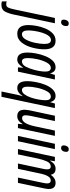

<svg xmlns="http://www.w3.org/2000/svg" viewBox="737 -1642 1017 2786"><g transform="rotate(90 1246.0 -248.5)"><path d="M231 -700Q231 -737 194 -737Q166 -737 151.5 -714Q137 -691 137 -665Q137 -626 175 -626Q201 -626 216 -647.5Q231 -669 231 -700ZM66 50 190 -536H113L-9 44Q-24 117 -38.5 143.5Q-53 170 -85 170Q-112 170 -127 163V233Q-106 240 -77 240Q-7 240 21 187Q49 134 66 50Z M568 -383Q568 -546 444 -546Q381 -546 337.5 -504.5Q294 -463 267 -399.5Q240 -336 228 -269Q216 -202 216 -151Q216 10 342 10Q420 10 470 -54Q520 -118 544 -209.5Q568 -301 568 -383ZM294 -150Q294 -189 302.5 -244.5Q311 -300 328 -354Q345 -408 371.5 -443.5Q398 -479 434 -479Q490 -479 490 -385Q490 -324 473.5 -247Q457 -170 426 -114Q395 -58 350 -58Q294 -58 294 -150Z M695 -144Q695 -205 712 -283Q729 -361 761 -419Q793 -477 837 -477Q891 -477 891 -399Q891 -332 867 -240Q850 -173 821 -115.5Q792 -58 743 -58Q695 -58 695 -144ZM834 -76H836L830 0H892L1006 -536H940L918 -468H916Q897 -546 828 -546Q773 -546 733 -504Q693 -462 667 -397.5Q641 -333 628 -263.5Q615 -194 615 -138Q615 10 717 10Q752 10 780.5 -13Q809 -36 834 -76Z M1257 239 1421 -536H1355L1335 -468H1333Q1315 -546 1245 -546Q1190 -546 1149 -503Q1108 -460 1082 -394.5Q1056 -329 1043 -259Q1030 -189 1030 -135Q1030 10 1130 10Q1197 10 1247 -70H1249Q1243 -48 1237.5 -28Q1232 -8 1229 6L1180 239ZM1110 -143Q1110 -202 1127 -280.5Q1144 -359 1175.5 -418Q1207 -477 1252 -477Q1307 -477 1307 -402Q1307 -360 1297 -301.5Q1287 -243 1268 -187.5Q1249 -132 1221.5 -95Q1194 -58 1159 -58Q1110 -58 1110 -143Z M1652 -68H1655L1649 0H1711L1824 -536H1747L1686 -248Q1667 -158 1638 -109Q1609 -60 1566 -60Q1525 -60 1525 -110Q1525 -128 1528.5 -149Q1532 -170 1536 -192L1609 -536H1532L1456 -181Q1452 -160 1448.5 -135.5Q1445 -111 1445 -93Q1445 10 1539 10Q1607 10 1652 -68Z M2056 -700Q2056 -737 2019 -737Q1991 -737 1976.5 -714Q1962 -691 1962 -665Q1962 -626 2000 -626Q2026 -626 2041 -647.5Q2056 -669 2056 -700ZM1902 0 2016 -536H1939L1825 0Z M2093 0 2154 -292Q2169 -363 2194.5 -419.5Q2220 -476 2270 -476Q2310 -476 2310 -424Q2310 -399 2303 -368L2225 0H2302L2376 -347Q2386 -394 2409.5 -435Q2433 -476 2473 -476Q2514 -476 2514 -423Q2514 -403 2505 -360L2429 0H2506L2585 -375Q2589 -393 2592 -411Q2595 -429 2595 -445Q2595 -546 2506 -546Q2437 -546 2390 -477H2388Q2375 -546 2300 -546Q2230 -546 2185 -466H2182L2192 -536H2129L2015 0Z"/></g></svg>

Font: Noto Sans Display Condensed
Style: Italic
Weight: 400
Width: 3
Designer: Monotype Design team
Foundry: Monotype Imaging Inc.
Version: 1.000